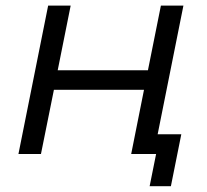

<svg xmlns="http://www.w3.org/2000/svg" viewBox="-20 -547 736 682"><path d="M125.5 0H45.5L151 -527H231L185 -297.5H505.5L551.5 -527H631.5L540 -70H624L587 114.5H511.5L534.5 0H446L491.5 -228H171.5Z"/></svg>

Font: Argentum Sans Light
Style: Italic
Weight: 300
Italic angle: -11.3°
Designer: Julieta Ulanovsky (font), Owen Earl (portions from Jones font), Cristiano Sobral (main changes and remaster)
Foundry: Julieta Ulanovsky (font), Owen Earl (portions from Jones font), Cristiano Sobral (main changes and remaster)
Version: Version 3.127